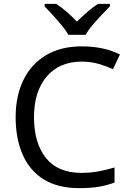

<svg xmlns="http://www.w3.org/2000/svg" viewBox="-20 -964 672 994"><path d="M403 -645Q288 -645 222 -568Q156 -491 156 -357Q156 -224 217.5 -146.5Q279 -69 402 -69Q449 -69 491 -77Q533 -85 573 -97V-19Q533 -4 490.5 3Q448 10 389 10Q280 10 207 -35Q134 -80 97.5 -163Q61 -246 61 -358Q61 -466 100.5 -548.5Q140 -631 217 -677.5Q294 -724 404 -724Q517 -724 601 -682L565 -606Q532 -621 491.5 -633Q451 -645 403 -645ZM334 -784Q321 -807 299 -833.5Q277 -860 253 -886Q229 -912 211 -931V-944H271Q297 -927 325 -903Q353 -879 378 -852Q405 -879 433 -903Q461 -927 487 -944H549V-931Q530 -912 505.5 -886Q481 -860 458.5 -833.5Q436 -807 424 -784Z"/></svg>

Font: Noto Serif Ottoman Siyaq
Style: Regular
Weight: 400
Designer: Sérgio Martins
Version: Version 1.005; ttfautohint (v1.8.4.7-5d5b)